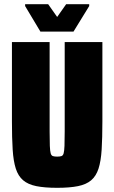

<svg xmlns="http://www.w3.org/2000/svg" viewBox="-20 -889 546 917"><path d="M253 8Q193 8 153.5 0Q114 -8 90.5 -28Q67 -48 55.5 -83.5Q44 -119 40.5 -174.5Q37 -230 37 -309V-688H217V-261Q217 -217 218 -192.5Q219 -168 222 -157Q225 -146 232.5 -143.5Q240 -141 253 -141Q266 -141 273.5 -143.5Q281 -146 284 -157Q287 -168 288 -192.5Q289 -217 289 -261V-688H469V-309Q469 -230 465.5 -174.5Q462 -119 450.5 -83.5Q439 -48 415.5 -28Q392 -8 352.5 0Q313 8 253 8ZM173 -738 100 -860V-869H210L253 -808L296 -869H406V-860L331 -738Z"/></svg>

Font: Saira Condensed Black
Style: Regular
Weight: 900
Width: 3
Designer: Hector Gatti with collaboration of the Omnibus-Type team
Foundry: Omnibus-Type
Version: Version 1.101